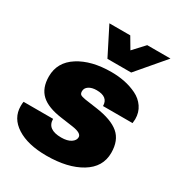

<svg xmlns="http://www.w3.org/2000/svg" viewBox="-176 -853 911 980"><g transform="rotate(30 279.0 -363.0)"><path d="M242 10Q132 10 67 -31.5Q2 -73 2 -144Q2 -161 4 -170H178Q178 -108 261 -108Q297 -108 317.5 -121.5Q338 -135 338 -154Q338 -178 283 -186L212 -196Q129 -207 90 -243Q51 -279 51 -347Q51 -431 125.5 -478.5Q200 -526 317 -526Q358 -526 395.5 -518.5Q433 -511 467 -494.5Q501 -478 521.5 -448Q542 -418 542 -378Q542 -370 540 -354H366Q366 -408 298 -408Q270 -408 252.5 -396.5Q235 -385 235 -366Q235 -353 241.5 -347.5Q248 -342 271 -338L342 -328Q435 -315 478.5 -278Q522 -241 522 -168Q522 -84 444.5 -37Q367 10 242 10ZM405 -574H265L183 -736H306L345 -670L406 -736H543Z"/></g></svg>

Font: Creato Display Black
Style: Italic
Weight: 900
Italic angle: -10°
Version: Version 1.000